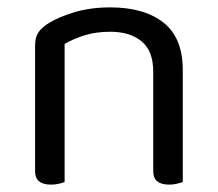

<svg xmlns="http://www.w3.org/2000/svg" viewBox="-20 -495 590 520"><path d="M395 -301Q395 -357 363.5 -383Q332 -409 279 -409Q239 -409 208 -399Q177 -389 155 -376V-2Q150 0 140 2.5Q130 5 118 5Q75 5 75 -31V-372Q75 -393 83.5 -406.5Q92 -420 113 -433Q139 -449 182 -462Q225 -475 279 -475Q370 -475 422.5 -434Q475 -393 475 -305V-2Q470 0 459.5 2.5Q449 5 438 5Q395 5 395 -31V-301Z"/></svg>

Font: Baloo Thambi 2
Style: Regular
Weight: 400
Designer: Aadarsh Rajan and Ek Type
Foundry: Ek Type
Version: Version 1.640;hotconv 1.0.111;makeotfexe 2.5.65597; ttfautoh